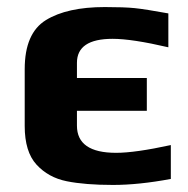

<svg xmlns="http://www.w3.org/2000/svg" viewBox="-20 -514 532 544"><path d="M50 -157V-318Q50 -420 110 -457Q170 -494 277 -494Q332 -494 361.5 -491Q391 -488 457 -476V-380Q354 -404 299 -404Q198 -404 198 -336V-293H396V-200H198V-158Q198 -81 309 -81Q363 -81 464 -103V-7Q373 10 300 10Q221 10 169 -0.5Q117 -11 83.5 -47.5Q50 -84 50 -157Z"/></svg>

Font: Play
Style: Bold
Weight: 700
Designer: Jonas Hecksher (Cyrillic expansion: Cyreal)
Foundry: Jonas Hecksher, Playtype, e-types AS
Version: Version 2.101; ttfautohint (v1.5.65-e2d9)